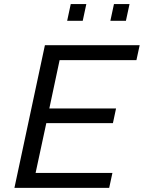

<svg xmlns="http://www.w3.org/2000/svg" viewBox="-20 -906 694 926"><path d="M49.6 0 196.6 -688H653.6L638 -616H267.5L217.9 -382.9H539.7L524.6 -312H203.3L151.7 -72H522.2L506.6 0ZM512.3 -805.7 529.6 -886.3H604.7L587.3 -805.7ZM303.9 -805.7 321.2 -886.3H396.3L379 -805.7Z"/></svg>

Font: Saira Thin
Style: Italic
Weight: 100
Italic angle: -12°
Designer: Hector Gatti with collaboration of the Omnibus-Type team
Foundry: Omnibus-Type
Version: Version 1.101